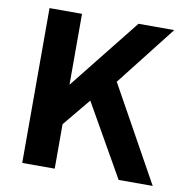

<svg xmlns="http://www.w3.org/2000/svg" viewBox="-80 -803 878 883"><g transform="rotate(10 358.5 -361.5)"><path d="M690.1 0H531L339.3 -336.6L232.5 -207.6V0H80.8V-723H232.5V-391.9L496.2 -723H663.2L444.1 -443.1Z"/></g></svg>

Font: Public Sans Thin
Style: Regular
Weight: 100
Designer: The Public Sans project authors (U.S. Web Design System). Libre Franklin designed by Pablo Impallari and Rodrigo Fuenzal
Version: Version 1.008